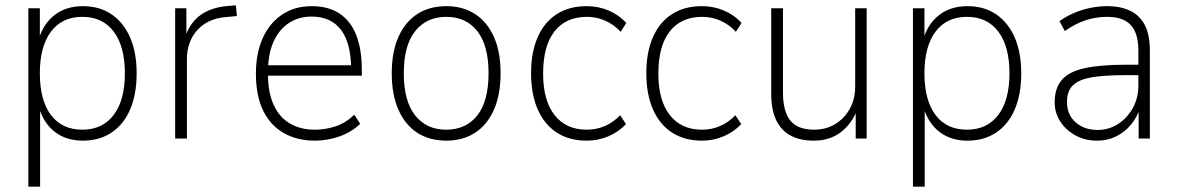

<svg xmlns="http://www.w3.org/2000/svg" viewBox="-20 -518 4405 718"><path d="M86 180V-487H129V-369H124Q142 -430 185 -462.5Q228 -495 290 -495Q352 -495 397 -464.5Q442 -434 466.5 -378Q491 -322 491 -244Q491 -166 467 -109.5Q443 -53 397.5 -22.5Q352 8 290 8Q228 8 185.5 -24.5Q143 -57 125 -118H130V180ZM288 -33Q363 -33 405 -88Q447 -143 447 -244Q447 -344 405.5 -399.5Q364 -455 288 -455Q212 -455 170.5 -399.5Q129 -344 129 -244Q129 -143 170.5 -88Q212 -33 288 -33Z M635 0V-487H677V-381H673Q691 -434 731 -462.5Q771 -491 835 -496L862 -498L866 -458L823 -454Q756 -448 717.5 -405Q679 -362 679 -296V0Z M1158 8Q1092 8 1042 -20Q992 -48 964.5 -103.5Q937 -159 937 -243Q937 -319 962.5 -375.5Q988 -432 1035 -463.5Q1082 -495 1146 -495Q1208 -495 1250 -467Q1292 -439 1312.5 -386Q1333 -333 1333 -258V-235H966V-274H1311L1293 -258Q1293 -356 1255.5 -406Q1218 -456 1145 -456Q1096 -456 1059 -431Q1022 -406 1002 -360Q982 -314 982 -248V-242Q982 -172 1003.5 -125.5Q1025 -79 1064.5 -56Q1104 -33 1157 -33Q1196 -33 1233.5 -45Q1271 -57 1305 -89L1327 -55Q1295 -24 1250 -8Q1205 8 1158 8Z M1649 8Q1586 8 1540.5 -21.5Q1495 -51 1470 -107.5Q1445 -164 1445 -244Q1445 -324 1470 -380Q1495 -436 1540.5 -465.5Q1586 -495 1649 -495Q1711 -495 1756.5 -465.5Q1802 -436 1827 -380Q1852 -324 1852 -244Q1852 -164 1827 -107.5Q1802 -51 1756.5 -21.5Q1711 8 1649 8ZM1648 -33Q1723 -33 1765 -86.5Q1807 -140 1807 -244Q1807 -348 1765 -401.5Q1723 -455 1649 -455Q1575 -455 1532.5 -401.5Q1490 -348 1490 -244Q1490 -140 1532.5 -86.5Q1575 -33 1648 -33Z M2174 8Q2109 8 2062.5 -22Q2016 -52 1991 -108.5Q1966 -165 1966 -245Q1966 -323 1991 -379.5Q2016 -436 2062.5 -465.5Q2109 -495 2174 -495Q2218 -495 2256.5 -478.5Q2295 -462 2322 -432L2301 -399Q2275 -427 2242.5 -441Q2210 -455 2175 -455Q2096 -455 2053.5 -400.5Q2011 -346 2011 -243Q2011 -142 2054 -87.5Q2097 -33 2174 -33Q2210 -33 2241.5 -46.5Q2273 -60 2299 -87L2321 -54Q2294 -25 2255.5 -8.5Q2217 8 2174 8Z M2605 8Q2540 8 2493.5 -22Q2447 -52 2422 -108.5Q2397 -165 2397 -245Q2397 -323 2422 -379.5Q2447 -436 2493.5 -465.5Q2540 -495 2605 -495Q2649 -495 2687.5 -478.5Q2726 -462 2753 -432L2732 -399Q2706 -427 2673.5 -441Q2641 -455 2606 -455Q2527 -455 2484.5 -400.5Q2442 -346 2442 -243Q2442 -142 2485 -87.5Q2528 -33 2605 -33Q2641 -33 2672.5 -46.5Q2704 -60 2730 -87L2752 -54Q2725 -25 2686.5 -8.5Q2648 8 2605 8Z M3023 8Q2973 8 2937.5 -10.5Q2902 -29 2883 -68Q2864 -107 2864 -168V-487H2908V-171Q2908 -124 2920.5 -93Q2933 -62 2959 -47.5Q2985 -33 3023 -33Q3068 -33 3102.5 -53.5Q3137 -74 3157.5 -110.5Q3178 -147 3178 -194V-487H3221V0H3180V-106H3185Q3165 -55 3124 -23.5Q3083 8 3023 8Z M3394 180V-487H3437V-369H3432Q3450 -430 3493 -462.5Q3536 -495 3598 -495Q3660 -495 3705 -464.5Q3750 -434 3774.5 -378Q3799 -322 3799 -244Q3799 -166 3775 -109.5Q3751 -53 3705.5 -22.5Q3660 8 3598 8Q3536 8 3493.5 -24.5Q3451 -57 3433 -118H3438V180ZM3596 -33Q3671 -33 3713 -88Q3755 -143 3755 -244Q3755 -344 3713.5 -399.5Q3672 -455 3596 -455Q3520 -455 3478.5 -399.5Q3437 -344 3437 -244Q3437 -143 3478.5 -88Q3520 -33 3596 -33Z M4083 8Q4037 8 4001 -12Q3965 -32 3944.5 -64.5Q3924 -97 3924 -135Q3924 -189 3951.5 -220Q3979 -251 4038 -263.5Q4097 -276 4193 -276H4247V-237H4195Q4132 -237 4088.5 -232.5Q4045 -228 4019 -216.5Q3993 -205 3981.5 -185.5Q3970 -166 3970 -137Q3970 -89 4002.5 -60.5Q4035 -32 4085 -32Q4126 -32 4160.5 -54Q4195 -76 4216 -113.5Q4237 -151 4237 -198V-329Q4237 -394 4208.5 -424.5Q4180 -455 4120 -455Q4079 -455 4040.5 -442.5Q4002 -430 3962 -402L3942 -439Q3967 -457 3996.5 -469.5Q4026 -482 4057.5 -488.5Q4089 -495 4119 -495Q4171 -495 4207 -477.5Q4243 -460 4261.5 -423.5Q4280 -387 4280 -329V0H4238V-114H4243Q4232 -79 4209 -51.5Q4186 -24 4154 -8Q4122 8 4083 8Z"/></svg>

Font: Nunito Sans 10pt SemiCondensed ExtraLight
Style: Regular
Weight: 250
Width: 4
Designer: Vernon Adams
Foundry: Vernon Adams
Version: Version 3.101;gftools[0.9.27]